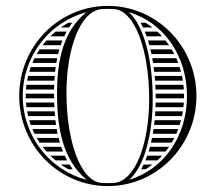

<svg xmlns="http://www.w3.org/2000/svg" viewBox="-20 -625 730 650"><path d="M472.7 -548H455.9C458.8 -542.9 461.5 -537.5 464.1 -532H496C488.6 -537.7 480.8 -543.1 472.7 -548ZM512.6 -518H470.2C472.3 -512.8 474.3 -507.5 476.3 -502H528.6C523.5 -507.6 518.2 -512.9 512.6 -518ZM540.5 -488H480.9C482.5 -482.8 484.1 -477.4 485.6 -472H552.3C548.6 -477.5 544.6 -482.8 540.5 -488ZM561.2 -458H489.1C490.4 -452.7 491.6 -447.4 492.7 -442H570.1C567.3 -447.4 564.3 -452.8 561.2 -458ZM576.7 -428H495.4C496.4 -422.7 497.3 -417.4 498.1 -412H583.3C581.2 -417.4 579 -422.8 576.7 -428ZM588.1 -398H500.1C500.9 -392.7 501.5 -387.4 502.1 -382H592.7C591.3 -387.4 589.8 -392.7 588.1 -398ZM596 -368H503.5C504 -362.7 504.4 -357.4 504.8 -352H599C598.1 -357.4 597.1 -362.7 596 -368ZM600.9 -338H505.7C506 -332.7 506.2 -327.4 506.4 -322H602.3C601.9 -327.4 601.5 -332.7 600.9 -338ZM602.9 -308H506.8C506.9 -302.7 507 -297.3 507 -292H602.9C603 -294.7 603 -297.3 603 -300C603 -302.7 603 -305.3 602.9 -308ZM512.9 -82C518.4 -87.1 523.7 -92.4 528.8 -98H478.4C476.4 -92.5 474.4 -87.2 472.3 -82ZM496.2 -68H466.1C463.5 -62.5 460.7 -57.1 457.9 -52H472.9C481 -56.9 488.8 -62.3 496.2 -68ZM588.2 -202C589.8 -207.3 591.4 -212.6 592.8 -218H503.5C503 -212.6 502.4 -207.3 501.7 -202ZM583.3 -188H499.8C499.1 -182.6 498.2 -177.3 497.3 -172H576.8C579.2 -177.2 581.3 -182.6 583.3 -188ZM570.2 -158H494.6C493.5 -152.6 492.4 -147.3 491.1 -142H561.4C564.5 -147.2 567.4 -152.6 570.2 -158ZM552.5 -128H487.6C486.2 -122.6 484.6 -117.2 483 -112H540.7C544.8 -117.2 548.8 -122.5 552.5 -128ZM602.3 -278H506.9C506.8 -272.7 506.7 -267.3 506.5 -262H600.9C601.5 -267.3 601.9 -272.6 602.3 -278ZM599 -248H505.8C505.5 -242.6 505.2 -237.3 504.8 -232H596.1C597.2 -237.3 598.1 -242.6 599 -248ZM224.5 -548H211.1C202.4 -543.1 193.9 -537.8 185.8 -532H213.6C217 -537.5 220.6 -542.8 224.5 -548ZM205.4 -518H167.8C161.8 -512.9 155.9 -507.6 150.4 -502H197.4C199.9 -507.4 202.6 -512.8 205.4 -518ZM191.4 -488H137.3C132.7 -482.8 128.4 -477.5 124.3 -472H185.5C187.3 -477.4 189.3 -482.7 191.4 -488ZM181.1 -458H114.4C110.9 -452.8 107.6 -447.5 104.5 -442H176.8C178.1 -447.4 179.6 -452.7 181.1 -458ZM173.7 -428H97C94.4 -422.8 91.9 -417.4 89.6 -412H170.7C171.6 -417.4 172.6 -422.7 173.7 -428ZM168.5 -398H84.1C82.2 -392.7 80.5 -387.4 78.9 -382H166.6C167.2 -387.4 167.8 -392.7 168.5 -398ZM165.3 -368H75.1C73.8 -362.7 72.7 -357.4 71.7 -352H164.1C164.4 -357.4 164.8 -362.7 165.3 -368ZM163.5 -338H69.5C68.8 -332.7 68.2 -327.4 67.8 -322H163.1C163.2 -327.4 163.3 -332.7 163.5 -338ZM207.3 -82C204.5 -87.2 201.8 -92.6 199.3 -98H150.5C156.1 -92.4 161.9 -87.1 168 -82ZM215.5 -68H186C194.1 -62.2 202.5 -56.9 211.2 -52H226.3C222.5 -57.2 218.9 -62.6 215.5 -68ZM169.8 -202C169 -207.3 168.3 -212.6 167.7 -218H78.9C80.5 -212.6 82.2 -207.3 84.1 -202ZM172 -188H89.6C91.9 -182.6 94.4 -177.2 97 -172H175.2C174 -177.3 173 -182.6 172 -188ZM178.4 -158H104.5C107.7 -152.5 111 -147.2 114.4 -142H182.8C181.2 -147.3 179.7 -152.6 178.4 -158ZM187.2 -128H124.3C128.5 -122.5 132.8 -117.2 137.4 -112H193.2C191.1 -117.3 189.1 -122.6 187.2 -128ZM163 -308H67.1C67 -305.3 67 -302.7 67 -300C67 -297.3 67 -294.7 67.1 -292H163.1C163.1 -297.3 163 -302.6 163 -308ZM163.5 -278H67.8C68.2 -272.6 68.8 -267.3 69.5 -262H164.1C163.9 -267.3 163.6 -272.6 163.5 -278ZM165 -248H71.7C72.7 -242.6 73.8 -237.3 75.1 -232H166.2C165.7 -237.3 165.3 -242.6 165 -248ZM45 -300C45 -131.6 179.4 5 345 5C510.6 5 645 -131.6 645 -300C645 -468.4 510.6 -605 345 -605C179.4 -605 45 -468.4 45 -300ZM485 -290C485 -139.6 438.6 -10.8 365 -5.6C358 -5.2 352 -5 345 -5C338 -5 332 -5.2 325 -5.6C252.6 -9.4 205 -147.4 205 -310C205 -460.4 251.4 -589.2 325 -594.4C332 -594.8 338 -595 345 -595C352 -595 358 -594.8 365 -594.4C437.4 -590.6 485 -452.6 485 -290ZM272.4 -583.6C194.3 -520.6 173 -420.2 173 -310C173 -192.1 191.9 -84 273.7 -16.1C149.3 -48.3 57 -163.2 57 -300C57 -436.4 148.6 -550.9 272.4 -583.6ZM416.3 -583.9C537.7 -547.6 613 -433.3 613 -300C613 -167.2 538.4 -53.2 417.6 -16.4C470.4 -63 497 -174.2 497 -290C497 -415.6 469.6 -535.5 416.3 -583.9Z"/></svg>

Font: SortefaxS02
Style: Medium
Weight: 500
Designer: gluk
Foundry: gluk
Version: Version 0.261